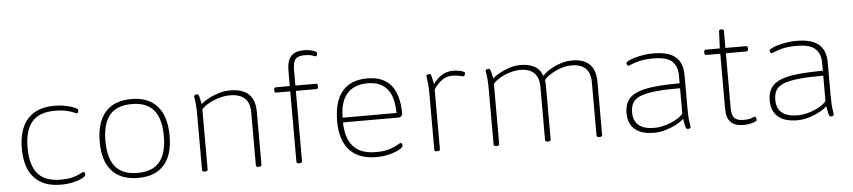

<svg xmlns="http://www.w3.org/2000/svg" viewBox="-44 -1024 5765 1297"><g transform="rotate(-5 2838.5 -375.0)"><path d="M326 6Q207 6 145 -61.5Q83 -129 83 -259Q83 -391 145 -460Q207 -529 326 -529Q367 -529 403.5 -521.5Q440 -514 463 -504Q486 -494 486 -485Q486 -481 483 -473Q480 -465 475 -465Q470 -465 453.5 -472.5Q437 -480 406 -487.5Q375 -495 326 -495Q220 -495 171 -436.5Q122 -378 122 -261Q122 -145 171 -86.5Q220 -28 326 -28Q378 -28 411 -37.5Q444 -47 461.5 -57Q479 -67 484 -67Q489 -67 492 -59.5Q495 -52 495 -47Q495 -37 471 -24.5Q447 -12 408.5 -3Q370 6 326 6Z M849 6Q733 6 672 -61.5Q611 -129 611 -259Q611 -391 671.5 -460Q732 -529 849 -529Q964 -529 1024.5 -460Q1085 -391 1085 -259Q1085 -129 1025 -61.5Q965 6 849 6ZM849 -28Q950 -28 998 -86.5Q1046 -145 1046 -261Q1046 -378 998 -436.5Q950 -495 849 -495Q746 -495 698 -436.5Q650 -378 650 -261Q650 -145 698 -86.5Q746 -28 849 -28Z M1299 2Q1283 2 1283 -10V-373Q1283 -427 1280.5 -454.5Q1278 -482 1275.5 -494Q1273 -506 1273 -511Q1273 -516 1280 -519Q1287 -522 1294 -522Q1300 -522 1303 -518Q1306 -514 1309.5 -499.5Q1313 -485 1320 -453Q1337 -470 1369 -487.5Q1401 -505 1440.5 -517Q1480 -529 1519 -529Q1686 -529 1686 -370V-10Q1686 2 1669 2H1665Q1648 2 1648 -10V-370Q1648 -496 1513 -496Q1481 -496 1444.5 -486Q1408 -476 1375 -458.5Q1342 -441 1321 -418V-10Q1321 2 1305 2Z M1939 2Q1923 2 1923 -10V-487H1828Q1816 -487 1816 -501V-509Q1816 -523 1828 -523H1923V-627Q1923 -695 1951.5 -725.5Q1980 -756 2040 -756Q2060 -756 2079.5 -752Q2099 -748 2112.5 -742Q2126 -736 2126 -730Q2126 -724 2123.5 -716Q2121 -708 2117 -708Q2110 -708 2092.5 -715Q2075 -722 2040 -722Q1996 -722 1978.5 -701.5Q1961 -681 1961 -627V-523H2100Q2112 -523 2112 -509V-501Q2112 -487 2100 -487H1961V-10Q1961 2 1944 2Z M2465 6Q2345 6 2283 -61.5Q2221 -129 2221 -259Q2221 -392 2278.5 -460.5Q2336 -529 2449 -529Q2663 -529 2663 -270Q2663 -263 2655.5 -255Q2648 -247 2639 -247H2260Q2260 -144 2309 -86Q2358 -28 2465 -28Q2522 -28 2558 -40Q2594 -52 2612.5 -63.5Q2631 -75 2636 -75Q2641 -75 2644 -67.5Q2647 -60 2647 -55Q2647 -45 2621.5 -30.5Q2596 -16 2554.5 -5Q2513 6 2465 6ZM2260 -279H2625Q2625 -496 2447 -496Q2356 -496 2308 -441Q2260 -386 2260 -279Z M2874 2Q2858 2 2858 -10V-373Q2858 -427 2855.5 -454.5Q2853 -482 2850.5 -494Q2848 -506 2848 -511Q2848 -516 2855 -519Q2862 -522 2869 -522Q2875 -522 2878 -518Q2881 -514 2884.5 -499Q2888 -484 2895 -451Q2918 -486 2953 -508Q2988 -530 3031 -530Q3060 -530 3085 -523Q3110 -516 3110 -509Q3110 -503 3106.5 -494.5Q3103 -486 3099 -486Q3095 -486 3072.5 -491.5Q3050 -497 3022 -497Q2980 -497 2948.5 -472.5Q2917 -448 2896 -414V-10Q2896 2 2880 2Z M3276 2Q3260 2 3260 -10V-373Q3260 -427 3257.5 -454.5Q3255 -482 3252.5 -494Q3250 -506 3250 -511Q3250 -516 3257 -519Q3264 -522 3271 -522Q3277 -522 3280 -518Q3283 -514 3286.5 -499.5Q3290 -485 3297 -453Q3313 -470 3344 -487.5Q3375 -505 3412.5 -517Q3450 -529 3488 -529Q3540 -529 3579 -509.5Q3618 -490 3636 -442Q3655 -465 3688 -484.5Q3721 -504 3760 -516.5Q3799 -529 3837 -529Q3996 -529 3996 -370V-10Q3996 2 3980 2H3975Q3958 2 3958 -10V-370Q3958 -496 3831 -496Q3794 -496 3756 -483Q3718 -470 3687.5 -450.5Q3657 -431 3644 -413Q3647 -393 3647 -370V-10Q3647 2 3631 2H3625Q3609 2 3609 -10V-370Q3609 -496 3482 -496Q3452 -496 3416.5 -486Q3381 -476 3349.5 -458.5Q3318 -441 3298 -418V-10Q3298 2 3282 2Z M4347 6Q4262 6 4217.5 -32.5Q4173 -71 4173 -144Q4173 -189 4191 -221.5Q4209 -254 4251 -274Q4293 -294 4366 -303Q4439 -312 4548 -312V-367Q4548 -427 4512.5 -461Q4477 -495 4385 -495Q4331 -495 4294.5 -486.5Q4258 -478 4238 -469Q4218 -460 4213 -460Q4208 -460 4205 -468Q4202 -476 4202 -480Q4202 -486 4218.5 -494.5Q4235 -503 4263 -511Q4291 -519 4323 -524Q4355 -529 4386 -529Q4491 -529 4538.5 -488Q4586 -447 4586 -366V-150Q4586 -76 4591 -47.5Q4596 -19 4596 -12Q4596 -6 4590.5 -3Q4585 0 4578 0Q4571 0 4567 -4Q4563 -8 4559.5 -23Q4556 -38 4550 -71Q4532 -53 4499.5 -35.5Q4467 -18 4427 -6Q4387 6 4347 6ZM4353 -27Q4386 -27 4423 -37Q4460 -47 4493.5 -64.5Q4527 -82 4548 -106V-279Q4446 -279 4380.5 -272Q4315 -265 4278 -250Q4241 -235 4226 -209Q4211 -183 4211 -145Q4211 -27 4353 -27Z M4956 6Q4896 6 4867.5 -22.5Q4839 -51 4839 -114V-487H4744Q4732 -487 4732 -501V-509Q4732 -523 4744 -523H4839L4844 -638Q4844 -650 4859 -650H4862Q4877 -650 4877 -638V-523H5016Q5028 -523 5028 -509V-501Q5028 -487 5016 -487H4877V-117Q4877 -67 4895.5 -47.5Q4914 -28 4958 -28Q4994 -28 5011.5 -35.5Q5029 -43 5035 -43Q5040 -43 5042.5 -34.5Q5045 -26 5045 -21Q5045 -14 5031 -8Q5017 -2 4996.5 2Q4976 6 4956 6Z M5318 6Q5233 6 5188.5 -32.5Q5144 -71 5144 -144Q5144 -189 5162 -221.5Q5180 -254 5222 -274Q5264 -294 5337 -303Q5410 -312 5519 -312V-367Q5519 -427 5483.5 -461Q5448 -495 5356 -495Q5302 -495 5265.5 -486.5Q5229 -478 5209 -469Q5189 -460 5184 -460Q5179 -460 5176 -468Q5173 -476 5173 -480Q5173 -486 5189.5 -494.5Q5206 -503 5234 -511Q5262 -519 5294 -524Q5326 -529 5357 -529Q5462 -529 5509.5 -488Q5557 -447 5557 -366V-150Q5557 -76 5562 -47.5Q5567 -19 5567 -12Q5567 -6 5561.5 -3Q5556 0 5549 0Q5542 0 5538 -4Q5534 -8 5530.5 -23Q5527 -38 5521 -71Q5503 -53 5470.5 -35.5Q5438 -18 5398 -6Q5358 6 5318 6ZM5324 -27Q5357 -27 5394 -37Q5431 -47 5464.5 -64.5Q5498 -82 5519 -106V-279Q5417 -279 5351.5 -272Q5286 -265 5249 -250Q5212 -235 5197 -209Q5182 -183 5182 -145Q5182 -27 5324 -27Z"/></g></svg>

Font: Asap Semi Expanded Thin
Style: Regular
Weight: 100
Width: 6
Designer: Pablo Cosgaya
Foundry: Omnibus-Type
Version: Version 3.001; ttfautohint (v1.8.4.7-5d5b)